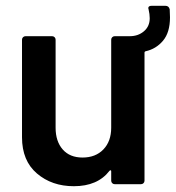

<svg xmlns="http://www.w3.org/2000/svg" viewBox="-20 -636 607 663"><path d="M551 -616Q563 -616 566 -604Q567 -589 567 -576Q567 -524 543 -495.5Q519 -467 483 -459Q479 -458 479 -454V-12Q479 -7 475.5 -3.5Q472 0 467 0H376Q371 0 367.5 -3.5Q364 -7 364 -12V-44Q364 -47 363 -47.5Q362 -48 361 -48Q360 -48 358 -46Q317 7 235 7Q159 7 107.5 -37Q56 -81 56 -162V-499Q56 -504 59.5 -507.5Q63 -511 68 -511H160Q165 -511 168.5 -507.5Q172 -504 172 -499V-195Q172 -148 196.5 -120Q221 -92 265 -92Q310 -92 337 -120Q364 -148 364 -195V-499Q364 -504 367.5 -507.5Q371 -511 376 -511H428Q457 -511 477 -528Q497 -545 497 -573Q497 -587 493 -604Q492 -606 492 -608Q492 -616 504 -616Z"/></svg>

Font: LinhAnh SemBd
Style: Regular
Weight: 600
Monospace: yes
Designer: Jeremy Tribby
Foundry: Tribby Type
Version: Version 1.408